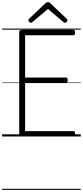

<svg xmlns="http://www.w3.org/2000/svg" viewBox="-20 -1278 776 1798"><path d="M187 0Q173 0 166.5 -5.5Q160 -11 160 -23V-979Q160 -989 167 -993.5Q174 -998 188 -998H667Q675 -998 679 -992.5Q683 -987 683 -973Q683 -959 679 -953.5Q675 -948 667 -948H215V-552H597Q605 -552 609.5 -546.5Q614 -541 614 -528Q614 -514 609.5 -508Q605 -502 597 -502H215V-50H667Q675 -50 679 -44.5Q683 -39 683 -25Q683 -11 679 -5.5Q675 0 667 0ZM269 -1065Q262 -1065 254 -1072.5Q246 -1080 246 -1088Q246 -1091 247 -1094.5Q248 -1098 252 -1102L403 -1245Q409 -1251 414.5 -1254.5Q420 -1258 429 -1258Q438 -1258 443 -1254.5Q448 -1251 454 -1245L606 -1101Q609 -1098 610 -1094.5Q611 -1091 611 -1088Q611 -1080 604 -1072.5Q597 -1065 589 -1065Q584 -1065 580 -1067Q576 -1069 572 -1073L429 -1194L286 -1073Q281 -1069 277.5 -1067Q274 -1065 269 -1065ZM0 490H736V500H0ZM0 -20H736V0H0ZM0 -505H736V-500H0ZM0 -1010H736V-1000H0Z"/></svg>

Font: Playwrite NG Modern Guides
Style: Regular
Weight: 400
Designer: Veronika Burian, José Scaglione
Foundry: TypeTogether
Version: Version 1.003